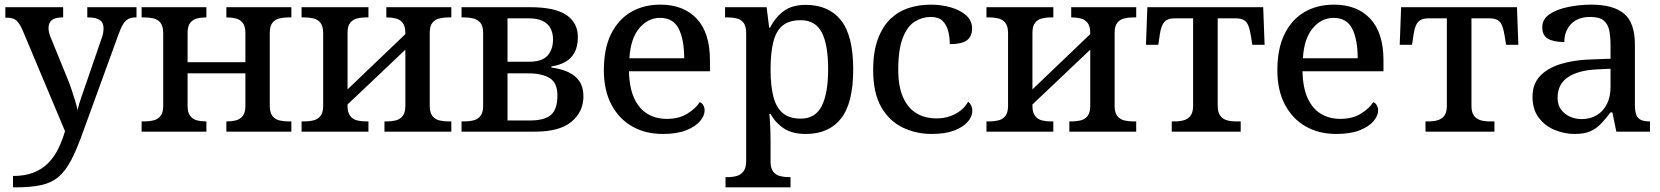

<svg xmlns="http://www.w3.org/2000/svg" viewBox="-20 -567 7150 827"><path d="M36 191Q87 191 124 176.5Q161 162 187 136Q213 110 230.5 74.5Q248 39 260 -2L76 -440Q67 -460 58 -471Q49 -482 37 -486.5Q25 -491 6 -491H3V-536H252V-492H249Q219 -492 204 -481Q189 -470 189 -446Q189 -438 191 -428.5Q193 -419 197 -409L270 -230Q280 -206 288.5 -180.5Q297 -155 304 -132Q311 -109 314 -92Q320 -120 331 -150Q342 -180 350 -205L417 -400Q422 -412 424 -424Q426 -436 426 -445Q426 -470 409.5 -481Q393 -492 360 -492H356V-536H568V-492H565Q546 -492 533 -485.5Q520 -479 510 -462.5Q500 -446 489 -415L337 3Q311 76 287 122Q263 168 233 194Q203 220 158.5 230Q114 240 46 240H36Z M590 0V-44H603Q623 -44 641.5 -48.5Q660 -53 671.5 -67.5Q683 -82 683 -111V-424Q683 -454 671.5 -468.5Q660 -483 641.5 -487.5Q623 -492 603 -492H590V-536H869V-492H867Q846 -492 828.5 -487.5Q811 -483 799.5 -469Q788 -455 788 -425V-299H1037V-424Q1037 -454 1025.5 -468.5Q1014 -483 996 -487.5Q978 -492 958 -492H955V-536H1235V-492H1222Q1201 -492 1183 -487.5Q1165 -483 1153.5 -469Q1142 -455 1142 -425V-111Q1142 -82 1153.5 -67.5Q1165 -53 1183 -48.5Q1201 -44 1222 -44H1235V0H955V-44H958Q978 -44 996 -48.5Q1014 -53 1025.5 -67.5Q1037 -82 1037 -111V-251H788V-111Q788 -82 799.5 -67.5Q811 -53 828.5 -48.5Q846 -44 867 -44H869V0Z M1279 0V-44H1292Q1312 -44 1330.5 -48.5Q1349 -53 1360.5 -67.5Q1372 -82 1372 -111V-424Q1372 -454 1360.5 -468.5Q1349 -483 1330.5 -487.5Q1312 -492 1292 -492H1279V-536H1567V-492H1556Q1535 -492 1517.5 -487.5Q1500 -483 1488.5 -469Q1477 -455 1477 -425V-182L1726 -420V-424Q1726 -454 1714.5 -468.5Q1703 -483 1685 -487.5Q1667 -492 1647 -492H1644V-536H1924V-492H1911Q1890 -492 1872 -487.5Q1854 -483 1842.5 -469Q1831 -455 1831 -425V-111Q1831 -82 1842.5 -67.5Q1854 -53 1872 -48.5Q1890 -44 1911 -44H1924V0H1636V-44H1647Q1667 -44 1685 -48.5Q1703 -53 1714.5 -67.5Q1726 -82 1726 -111V-353L1477 -117V-111Q1477 -82 1488.5 -67.5Q1500 -53 1517.5 -48.5Q1535 -44 1556 -44H1567V0Z M1968 0V-44H1981Q2001 -44 2019.5 -48.5Q2038 -53 2049.5 -67.5Q2061 -82 2061 -111V-425Q2061 -455 2049 -469Q2037 -483 2019 -487.5Q2001 -492 1981 -492H1968V-536H2263Q2370 -536 2419.5 -502.5Q2469 -469 2469 -407Q2469 -367 2454.5 -340.5Q2440 -314 2414.5 -300Q2389 -286 2355 -281V-276Q2396 -271 2427.5 -256.5Q2459 -242 2476 -216.5Q2493 -191 2493 -152Q2493 -86 2442 -43Q2391 0 2285 0ZM2262 -48Q2326 -48 2353.5 -72.5Q2381 -97 2381 -156Q2381 -209 2348.5 -230Q2316 -251 2256 -251H2166V-48ZM2257 -301Q2315 -301 2338.5 -327.5Q2362 -354 2362 -397Q2362 -423 2352 -443.5Q2342 -464 2319 -476Q2296 -488 2257 -488H2166V-301Z M2835 10Q2760 10 2703 -22.5Q2646 -55 2613.5 -116.5Q2581 -178 2581 -264Q2581 -358 2612 -420.5Q2643 -483 2697.5 -515Q2752 -547 2825 -547Q2924 -547 2981 -486.5Q3038 -426 3038 -307V-260H2689Q2691 -188 2712 -143Q2733 -98 2769 -76.5Q2805 -55 2852 -55Q2904 -55 2940 -77Q2976 -99 2994 -127Q3003 -124 3009 -114Q3015 -104 3015 -91Q3015 -69 2995.5 -45.5Q2976 -22 2936 -6Q2896 10 2835 10ZM2927 -316Q2927 -396 2903.5 -443Q2880 -490 2823 -490Q2771 -490 2733.5 -445.5Q2696 -401 2691 -316Z M3105 240V196H3114Q3135 196 3153 191Q3171 186 3182.5 171Q3194 156 3194 125V-423Q3194 -454 3183 -468.5Q3172 -483 3154 -487.5Q3136 -492 3115 -492H3103V-536H3282L3293 -448H3297Q3320 -493 3356 -519.5Q3392 -546 3450 -546Q3550 -546 3602.5 -479.5Q3655 -413 3655 -268Q3655 -123 3602.5 -56.5Q3550 10 3451 10Q3393 10 3357 -13.5Q3321 -37 3299 -76H3294Q3296 -58 3297 -36Q3298 -14 3298.5 5.5Q3299 25 3299 38V129Q3299 158 3310.5 172.5Q3322 187 3340 191.5Q3358 196 3379 196H3385V240ZM3429 -56Q3492 -56 3519.5 -110.5Q3547 -165 3547 -269Q3547 -375 3519.5 -427.5Q3492 -480 3429 -480Q3379 -480 3351 -457Q3323 -434 3311 -386.5Q3299 -339 3299 -268Q3299 -199 3311 -151.5Q3323 -104 3351.5 -80Q3380 -56 3429 -56Z M3993 10Q3926 10 3868.5 -17.5Q3811 -45 3776 -105.5Q3741 -166 3741 -265Q3741 -345 3761.5 -399.5Q3782 -454 3816.5 -486.5Q3851 -519 3895.5 -533Q3940 -547 3989 -547Q4035 -547 4076 -535Q4117 -523 4142 -500.5Q4167 -478 4167 -444Q4167 -421 4157 -406Q4147 -391 4126 -384Q4105 -377 4071 -377Q4071 -409 4063.5 -435.5Q4056 -462 4039 -478Q4022 -494 3989 -494Q3953 -494 3921 -474.5Q3889 -455 3869 -405Q3849 -355 3849 -266Q3849 -196 3869 -149.5Q3889 -103 3926 -80Q3963 -57 4014 -57Q4046 -57 4072.5 -66.5Q4099 -76 4119 -92Q4139 -108 4150 -129Q4158 -123 4163 -113Q4168 -103 4168 -89Q4168 -65 4148.5 -42.5Q4129 -20 4090.5 -5Q4052 10 3993 10Z M4229 0V-44H4242Q4262 -44 4280.5 -48.5Q4299 -53 4310.5 -67.5Q4322 -82 4322 -111V-424Q4322 -454 4310.5 -468.5Q4299 -483 4280.5 -487.5Q4262 -492 4242 -492H4229V-536H4517V-492H4506Q4485 -492 4467.5 -487.5Q4450 -483 4438.5 -469Q4427 -455 4427 -425V-182L4676 -420V-424Q4676 -454 4664.5 -468.5Q4653 -483 4635 -487.5Q4617 -492 4597 -492H4594V-536H4874V-492H4861Q4840 -492 4822 -487.5Q4804 -483 4792.5 -469Q4781 -455 4781 -425V-111Q4781 -82 4792.5 -67.5Q4804 -53 4822 -48.5Q4840 -44 4861 -44H4874V0H4586V-44H4597Q4617 -44 4635 -48.5Q4653 -53 4664.5 -67.5Q4676 -82 4676 -111V-353L4427 -117V-111Q4427 -82 4438.5 -67.5Q4450 -53 4467.5 -48.5Q4485 -44 4506 -44H4517V0Z M5027 0V-44H5039Q5061 -44 5079 -49Q5097 -54 5108 -68.5Q5119 -83 5119 -111V-488H5041Q5019 -488 5006 -481Q4993 -474 4985.5 -456.5Q4978 -439 4974 -407L4969 -374H4916L4922 -536H5421L5427 -374H5374L5369 -407Q5364 -439 5357 -456.5Q5350 -474 5337 -481Q5324 -488 5302 -488H5225V-111Q5225 -83 5236 -68.5Q5247 -54 5264.5 -49Q5282 -44 5304 -44H5324V0Z M5736 10Q5661 10 5604 -22.5Q5547 -55 5514.5 -116.5Q5482 -178 5482 -264Q5482 -358 5513 -420.5Q5544 -483 5598.5 -515Q5653 -547 5726 -547Q5825 -547 5882 -486.5Q5939 -426 5939 -307V-260H5590Q5592 -188 5613 -143Q5634 -98 5670 -76.5Q5706 -55 5753 -55Q5805 -55 5841 -77Q5877 -99 5895 -127Q5904 -124 5910 -114Q5916 -104 5916 -91Q5916 -69 5896.5 -45.5Q5877 -22 5837 -6Q5797 10 5736 10ZM5828 -316Q5828 -396 5804.5 -443Q5781 -490 5724 -490Q5672 -490 5634.5 -445.5Q5597 -401 5592 -316Z M6120 0V-44H6132Q6154 -44 6172 -49Q6190 -54 6201 -68.5Q6212 -83 6212 -111V-488H6134Q6112 -488 6099 -481Q6086 -474 6078.5 -456.5Q6071 -439 6067 -407L6062 -374H6009L6015 -536H6514L6520 -374H6467L6462 -407Q6457 -439 6450 -456.5Q6443 -474 6430 -481Q6417 -488 6395 -488H6318V-111Q6318 -83 6329 -68.5Q6340 -54 6357.5 -49Q6375 -44 6397 -44H6417V0Z M6762 10Q6718 10 6676 -7.5Q6634 -25 6607.5 -60.5Q6581 -96 6581 -151Q6581 -204 6612.5 -238.5Q6644 -273 6701.5 -291Q6759 -309 6834 -311L6917 -314V-373Q6917 -409 6911.5 -436Q6906 -463 6887.5 -478.5Q6869 -494 6830 -494Q6776 -494 6747 -463.5Q6718 -433 6718 -386Q6671 -386 6647 -400.5Q6623 -415 6623 -449Q6623 -485 6654.5 -506Q6686 -527 6735 -537Q6784 -547 6834 -547Q6929 -547 6975.5 -508Q7022 -469 7022 -374V-116Q7022 -88 7028 -72.5Q7034 -57 7048 -50.5Q7062 -44 7084 -44H7087V0H6942L6925 -83H6917Q6896 -55 6876 -34Q6856 -13 6830 -1.5Q6804 10 6762 10ZM6792 -54Q6830 -54 6858 -71Q6886 -88 6901.5 -119Q6917 -150 6917 -191V-271L6857 -268Q6777 -264 6733 -234Q6689 -204 6689 -146Q6689 -115 6704 -95Q6719 -75 6742.5 -64.5Q6766 -54 6792 -54Z"/></svg>

Font: ET Text
Style: Regular
Weight: 470
Designer: Monotype Design Team
Foundry: Monotype Imaging Inc.
Version: Version 2.009